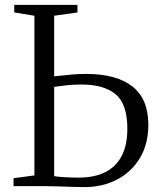

<svg xmlns="http://www.w3.org/2000/svg" viewBox="-20 -763 640 787"><path d="M325 4Q309 4 279 3Q249 2 218 1Q187 0 165.5 0H35.5V-32.5L121 -44V-698.5L38.5 -712V-743H297.5V-712L202 -698.5V-450Q236.5 -454 268.5 -457Q300.5 -460 333.5 -460Q457 -460 522.5 -408.8Q588 -357.5 588 -251.5Q588 -172.5 553.5 -115.2Q519 -58 459.8 -27Q400.5 4 325 4ZM302.5 -35Q366.5 -35 410.8 -57Q455 -79 478.5 -123.2Q502 -167.5 502 -235Q502 -337.5 453.5 -377Q405 -416.5 315 -416.5Q283 -416.5 256.5 -413.8Q230 -411 202 -407V-41Q215.5 -38.5 242.5 -36.8Q269.5 -35 302.5 -35Z"/></svg>

Font: Merriweather 72pt Light
Style: Regular
Weight: 300
Version: Version 2.100